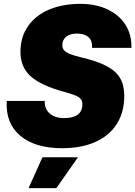

<svg xmlns="http://www.w3.org/2000/svg" viewBox="-20 -758 701 995"><path d="M15 -235H212Q210 -194 237.5 -170Q265 -146 312 -146Q407 -146 407 -218Q407 -242 388 -254.5Q369 -267 312 -282Q192 -315 139 -362.5Q86 -410 86 -489Q86 -567 126 -623.5Q166 -680 236 -709Q306 -738 396 -738Q478 -738 539 -708.5Q600 -679 631.5 -627.5Q663 -576 661 -510H457Q460 -545 439.5 -564.5Q419 -584 379 -584Q343 -584 323 -568Q303 -552 303 -523Q303 -500 324.5 -487Q346 -474 396 -462Q482 -442 531.5 -416Q581 -390 602.5 -353Q624 -316 624 -261Q624 -177 585.5 -116Q547 -55 474.5 -22.5Q402 10 302 10Q161 10 84.5 -55Q8 -120 15 -235ZM200 57H384L272 217H128Z"/></svg>

Font: Mona Sans Black
Style: Italic
Weight: 900
Italic angle: -11.7°
Designer: Deni Anggara
Foundry: GitHub
Version: Version 2.000